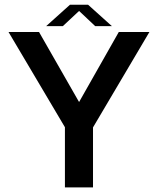

<svg xmlns="http://www.w3.org/2000/svg" viewBox="-20 -814 693 834"><path d="M265.5 -255.5H381L629 -675H496L318.5 -362H328.5L149.5 -675H17ZM262 0H384V-326H262ZM180.5 -700.5H253L323.5 -766.5L393.5 -700.5H466L362.5 -793.5H284Z"/></svg>

Font: Anybody UltraCondensed Thin Medium
Style: Regular
Weight: 500
Version: Version 1.111